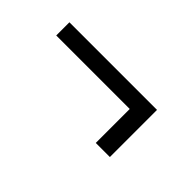

<svg xmlns="http://www.w3.org/2000/svg" viewBox="-15 -555 734 734"><g transform="rotate(45 351.5 -188.5)"><path d="M478.5 -61V-244.6H81.1V-315.9H554.7V-61Z"/></g></svg>

Font: Gelasio
Style: Bold Italic
Weight: 700
Italic angle: -8.5°
Designer: Eben Sorkin
Foundry: Eben Sorkin
Version: Version 1.008